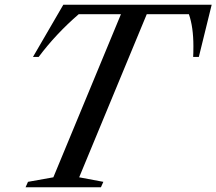

<svg xmlns="http://www.w3.org/2000/svg" viewBox="-20 -790 913 810"><path d="M205.1 -42 490.2 -730H312Q215.8 -647 143.1 -549.8H119.1L247.1 -770H873L818.8 -549.8H794.9Q795.9 -564 795.9 -595.2Q795.9 -675.8 776.9 -730H599.1L314 -42L416 -22.9L405.8 0H87.9L98.1 -22.9Z"/></svg>

Font: Libre Caslon Text
Style: Italic
Weight: 400
Italic angle: -25°
Designer: Pablo Impallari, Rodrigo Fuenzalida
Foundry: Pablo Impallari, Rodrigo Fuenzalida
Version: Version 1.002